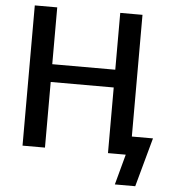

<svg xmlns="http://www.w3.org/2000/svg" viewBox="-59 -784 882 999"><g transform="rotate(5 382.0 -285.0)"><path d="M199.2 -731.4V-434.6H528.3V-731.4H644.5V-95.7H754.9L684.6 160.2H578.1L621.1 1H585.9H528.3V-341.8H199.2V1H82V-731.4Z"/></g></svg>

Font: Gen Shin Gothic Medium
Style: Regular
Weight: 500
Designer: [Source Han Sans]
Ryoko NISHIZUKA  (kana & ideographs); Paul D. Hunt (Latin, Greek & Cyrillic); Wenlong ZHANG  (bopomofo
Version: Version 1.002.20150607